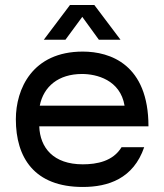

<svg xmlns="http://www.w3.org/2000/svg" viewBox="-20 -729 651 763"><path d="M309 14C410 14 510 -19 553 -144H463C429 -88 365 -76 309 -76C192 -76 139 -142 136 -227H570C570 -473 418 -524 309 -524C108 -524 43 -375 43 -255C43 -103 116 14 309 14ZM138 -309C153 -385 212 -435 306 -435C363 -435 458 -412 475 -309ZM154 -571H240L307 -662L373 -571H459L355 -709H258Z"/></svg>

Font: Hibana 45 SubMedium
Style: Regular
Weight: 500
Width: 6
Designer: pygmalion
Foundry: ybstudio
Version: Version 2021.007;FEAKit 1.0